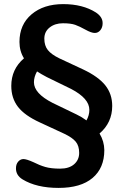

<svg xmlns="http://www.w3.org/2000/svg" viewBox="-20 -732 604 939"><path d="M417 -194.8Q417 -250.5 328.1 -296.9L209 -355Q180.2 -370.1 161.1 -382.8Q146 -356 146 -329.6Q146 -275.4 236.8 -229L355 -171.9Q379.9 -160.2 402.8 -143.1Q417 -168 417 -194.8ZM528.8 -213.9Q528.8 -132.3 466.8 -79.1Q489.7 -41 490.2 2Q490.2 89.8 432.6 138.4Q375 187 266.6 187Q158.2 187 89.8 145Q57.6 125 58.1 90.8Q58.1 70.8 69.1 58.3Q80.1 45.9 94.7 45.9Q109.4 45.9 143.1 61Q172.9 76.2 201.4 84.5Q230 92.8 273.9 92.8Q317.9 92.8 342.5 71.3Q367.2 49.8 367.2 15.6Q367.2 -18.6 350.6 -38.8Q334 -59.1 293.9 -78.1L175.8 -132.8Q100.6 -167 67.9 -209.5Q35.2 -252 35.2 -312Q35.2 -393.6 97.2 -446.8Q75.2 -481.9 75.2 -526.9Q75.2 -611.8 134.3 -661.9Q193.4 -711.9 289.1 -711.9Q384.8 -711.9 449.2 -670.9Q482.4 -648.9 481.9 -618.2Q481.9 -598.1 470.9 -584.5Q460 -570.8 443.4 -570.8Q426.8 -570.8 397.9 -586.9Q369.1 -603 347.7 -610.6Q326.2 -618.2 287.6 -618.2Q249 -618.2 222.9 -597.7Q196.8 -577.1 196.8 -543Q196.8 -508.8 213.9 -487.3Q231 -465.8 270 -446.8L387.2 -392.1Q461.4 -356.9 495.1 -314.5Q528.8 -272 528.8 -213.9Z"/></svg>

Font: Nunito-Bold
Style: Bold
Weight: 700
Designer: Vernon Adams
Foundry: newtypography
Version: Version 3.000